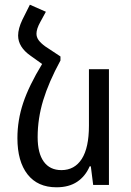

<svg xmlns="http://www.w3.org/2000/svg" viewBox="-20 -786 558 816"><path d="M443 -492V0H376L366 -79H361Q343 -37 308 -13.5Q273 10 220 10Q140 10 97 -45Q54 -100 54 -199Q54 -275 78.5 -348.5Q103 -422 159 -514L110 -549Q57 -586 57 -635Q57 -664 75 -702L107 -766L175 -736L151 -692Q135 -663 135 -643Q135 -628 144 -615.5Q153 -603 172 -589L237 -546V-529Q187 -437 163.5 -359.5Q140 -282 140 -203Q140 -135 166 -99Q192 -63 241 -63Q297 -63 327.5 -110.5Q358 -158 358 -252V-492Z"/></svg>

Font: Noto Sans Armenian Narrow
Style: Regular
Weight: 400
Width: 4
Designer: Monotype Design team
Foundry: Monotype Imaging Inc.
Version: Version 1.000